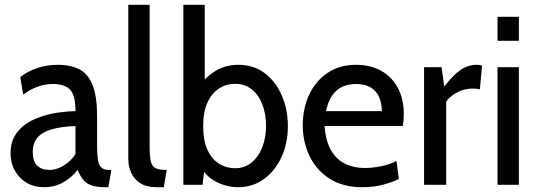

<svg xmlns="http://www.w3.org/2000/svg" viewBox="-20 -770 2242 800"><path d="M163.5 10Q122 10 90.8 -8.5Q59.5 -27 41.8 -59Q24 -91 24 -132Q24 -173.5 41.2 -203.2Q58.5 -233 87.2 -252.8Q116 -272.5 151.5 -284.2Q187 -296 224.2 -301.2Q261.5 -306.5 294.5 -307Q294.5 -374.5 271.2 -397.2Q248 -420 200 -420Q171.5 -420 141.5 -410.5Q111.5 -401 76.5 -376L64.5 -449Q95 -473 135.5 -486.5Q176 -500 220.5 -500Q277.5 -500 313.8 -479.5Q350 -459 367.2 -412Q384.5 -365 384.5 -286.5V-165Q384.5 -130 387.5 -107.2Q390.5 -84.5 401 -73.2Q411.5 -62 434 -62H444L431.5 10H418Q380.5 10 358.8 1.5Q337 -7 325 -23Q313 -39 303.5 -62Q278.5 -30 243 -10Q207.5 10 163.5 10ZM185.5 -62Q215.5 -62 245.2 -80Q275 -98 294.5 -128V-245Q234.5 -242.5 195 -231Q155.5 -219.5 136 -196.5Q116.5 -173.5 116.5 -137Q116.5 -97.5 135.2 -79.8Q154 -62 185.5 -62Z M633 10Q589.5 10 563.5 -7.2Q537.5 -24.5 526 -51.5Q514.5 -78.5 514.5 -108V-750H603.5V-160Q603.5 -118 608.5 -97Q613.5 -76 628.8 -69Q644 -62 674.5 -62L662.5 10Z M973 10Q922 10 876.5 -14.8Q831 -39.5 812 -87.5L836.5 -104.5L824 0H744V-750H833V-394L810 -408Q836 -449.5 878.5 -474.8Q921 -500 973 -500Q1038 -500 1084.2 -464.2Q1130.5 -428.5 1155 -370.2Q1179.5 -312 1179.5 -245Q1179.5 -173.5 1153 -115.8Q1126.5 -58 1079.8 -24Q1033 10 973 10ZM959.5 -69Q999.5 -69 1028.5 -93Q1057.5 -117 1073 -157Q1088.5 -197 1088.5 -245Q1088.5 -295.5 1073 -335.2Q1057.5 -375 1028.5 -398Q999.5 -421 959.5 -421Q923.5 -421 893.2 -401.8Q863 -382.5 844.8 -343.5Q826.5 -304.5 826.5 -245Q826.5 -183.5 844.8 -144.8Q863 -106 893.2 -87.5Q923.5 -69 959.5 -69Z M1490 10Q1408.5 10 1353.2 -25.5Q1298 -61 1269.8 -119.8Q1241.5 -178.5 1241.5 -249Q1241.5 -317.5 1267.8 -374.5Q1294 -431.5 1344 -465.8Q1394 -500 1464.5 -500Q1522 -500 1566.8 -475.8Q1611.5 -451.5 1637 -405.2Q1662.5 -359 1662.5 -293Q1662.5 -282.5 1661.5 -270Q1660.5 -257.5 1658.5 -245H1332.5Q1337 -181.5 1359.8 -143Q1382.5 -104.5 1418.8 -87.2Q1455 -70 1498.5 -70Q1530.5 -70 1566.2 -77Q1602 -84 1632 -99L1642 -24Q1615 -11 1576.5 -0.5Q1538 10 1490 10ZM1338.5 -307H1571Q1571 -340.5 1559.5 -366Q1548 -391.5 1524.2 -405.8Q1500.5 -420 1464 -420Q1412 -420 1381 -391.5Q1350 -363 1338.5 -307Z M1747 0V-490H1820L1831 -409Q1866 -455.5 1897.8 -477.8Q1929.5 -500 1965.5 -500Q1978 -500 1988.5 -497L1979.5 -398Q1973 -399.5 1965.8 -400.2Q1958.5 -401 1949.5 -401Q1913.5 -401 1882.5 -383.8Q1851.5 -366.5 1839 -346V0Z M2053 0V-490H2142V0ZM2053 -600V-700H2142V-600Z"/></svg>

Font: Cabin
Style: Regular
Weight: 400
Width: 4
Designer: Pablo Impallari
Foundry: Pablo Impallari. http://www.impallari.com Igino Marini. http://www.ikern.com
Version: Version 3.001